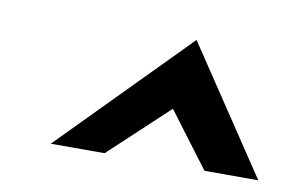

<svg xmlns="http://www.w3.org/2000/svg" viewBox="-42 -821 593 390"><g transform="rotate(10 254.5 -626.5)"><path d="M81 -497H192L313 -610L398 -497H509L336 -756Z"/></g></svg>

Font: Charger Sport
Style: BlkObl
Weight: 900
Designer: Jasper
Foundry: Cannot Into Space Fonts
Version: Version 1.1